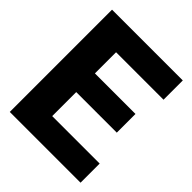

<svg xmlns="http://www.w3.org/2000/svg" viewBox="-200 -827 944 944"><g transform="rotate(45 272.0 -355.5)"><path d="M28 0H520V-133H190V-300H472V-430H190V-577H520V-711H28Z"/></g></svg>

Font: Asimov Pro
Style: Blk
Weight: 900
Designer: Google
Version: Version 2.000980; 2014